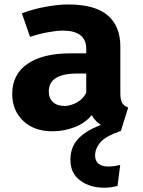

<svg xmlns="http://www.w3.org/2000/svg" viewBox="-20 -583 655 878"><path d="M530.3 -156.9Q530.3 -126.2 538.7 -112.3Q547.2 -98.5 566.2 -91.3L532.8 15.4Q484.6 10.8 451.5 -5.9Q418.5 -22.6 399.5 -56.4Q368.2 -19 319.5 -0.8Q270.8 17.4 220 17.4Q135.9 17.4 85.9 -30.5Q35.9 -78.5 35.9 -153.8Q35.9 -242.6 105.4 -290.8Q174.9 -339 301 -339H374.4V-359.5Q374.4 -443.1 266.7 -443.1Q240.5 -443.1 199.5 -435.6Q158.5 -428.2 117.4 -414.4L80 -522.1Q132.8 -542.1 190 -552.3Q247.2 -562.6 292.3 -562.6Q413.8 -562.6 472.1 -513.1Q530.3 -463.6 530.3 -370.3ZM275.9 -98.5Q302.1 -98.5 330.8 -114.1Q359.5 -129.7 374.4 -158.5V-246.7H334.4Q266.7 -246.7 234.9 -225.9Q203.1 -205.1 203.1 -165.1Q203.1 -133.8 222.3 -116.2Q241.5 -98.5 275.9 -98.5ZM514.9 -37.4 532.8 15.4Q461.5 40.5 438.2 68.7Q414.9 96.9 414.9 128.2Q414.9 153.3 431 165.9Q447.2 178.5 474.4 178.5Q490.8 178.5 503.8 176.4Q516.9 174.4 529.7 171.3L517.4 267.2Q503.6 270.8 489.2 273.1Q474.9 275.4 456.9 275.4Q391.8 275.4 346.9 242.6Q302.1 209.7 302.1 148.7Q302.1 94.9 330.3 60.3Q358.5 25.6 406.9 3.1Q455.4 -19.5 514.9 -37.4Z"/></svg>

Font: Fira Code
Style: Bold
Weight: 700
Monospace: yes
Designer: Carrois Corporate, Edenspiekermann AG, Nikita Prokopov
Foundry: Carrois Corporate, Edenspiekermann AG, Nikita Prokopov
Version: Version 6.000; ttfautohint (v1.8.2) -l 8 -r 50 -G 200 -x 14 